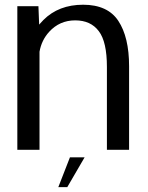

<svg xmlns="http://www.w3.org/2000/svg" viewBox="-20 -618 612 792"><path d="M51.5 0H143V-404.5C148.5 -436.5 162 -464 183 -487C211.5 -518 247 -534 290 -534C333 -534 365.5 -519 387.5 -489.5C410 -460 421 -411 421 -341.5V0H512.5V-345C512.5 -425 497.5 -487.5 468 -532C439 -576 390.5 -598.5 323 -598.5C255.5 -598.5 201 -577.5 159 -535.5C152.5 -529 147 -523 141.5 -516.5L138.5 -592.5H51.5ZM220.5 154H257.5L329 31H268.5Z"/></svg>

Font: Anybody
Style: Regular
Weight: 400
Designer: Tyler Finck
Foundry: Etcetera Type Company
Version: Version 1.110